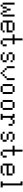

<svg xmlns="http://www.w3.org/2000/svg" viewBox="2636 -3488 728 6040"><g transform="rotate(90 3000.0 -468.0)"><path d="M125 -187.5H187.5V-125H125V-187.5H62.5V-562.5H125ZM375 -187.5H437.5V-125H375V-187.5H312.5V-312.5H375ZM187.5 -312.5H250V-187.5H187.5ZM437.5 -562.5H500V-187.5H437.5ZM250 -437.5H312.5V-312.5H250Z M687.5 -187.5H937.5V-125H687.5V-187.5H625V-500H687.5V-375H937.5V-500H1000V-312.5H687.5ZM937.5 -250H1000V-187.5H937.5ZM687.5 -562.5H937.5V-500H687.5Z M1250 -187.5H1375V-125H1250V-187.5H1187.5V-500H1062.5V-562.5H1187.5V-812.5H1250V-562.5H1375V-500H1250ZM1375 -312.5H1437.5V-187.5H1375Z M1687.5 -187.5H1875V-125H1687.5V-187.5H1625V-250H1687.5ZM1875 -312.5H1937.5V-187.5H1875ZM1687.5 -375H1875V-312.5H1687.5V-375H1625V-500H1687.5ZM1875 -500H1937.5V-437.5H1875V-500H1687.5V-562.5H1875Z M2250 -187.5H2312.5V-125H2250V-187.5H2187.5V-250H2250ZM2312.5 -250H2375V-187.5H2312.5ZM2125 -312.5H2187.5V-250H2125V-312.5H2062.5V-562.5H2125ZM2375 -312.5H2437.5V-250H2375ZM2437.5 -562.5H2500V-312.5H2437.5Z M2687.5 -187.5H2875V-125H2687.5V-187.5H2625V-500H2687.5ZM2875 -500H2937.5V-187.5H2875ZM2687.5 -562.5H2875V-500H2687.5Z M3187.5 -187.5H3375V-125H3187.5V-187.5H3125V-500H3187.5ZM3375 -500H3437.5V-187.5H3375ZM3187.5 -562.5H3375V-500H3187.5Z M3562.5 -187.5H3625V-500H3562.5V-562.5H3687.5V-500H3750V-437.5H3687.5V-187.5H3750V-125H3562.5ZM3875 -500H3937.5V-375H3875ZM3750 -562.5H3875V-500H3750Z M4187.5 -187.5H4375V-125H4187.5V-187.5H4125V-250H4187.5ZM4375 -312.5H4437.5V-187.5H4375ZM4187.5 -375H4375V-312.5H4187.5V-375H4125V-500H4187.5ZM4375 -500H4437.5V-437.5H4375V-500H4187.5V-562.5H4375Z M4750 -187.5H4875V-125H4750V-187.5H4687.5V-500H4562.5V-562.5H4687.5V-812.5H4750V-562.5H4875V-500H4750ZM4875 -312.5H4937.5V-187.5H4875Z M5187.5 -187.5H5437.5V-125H5187.5V-187.5H5125V-500H5187.5V-375H5437.5V-500H5500V-312.5H5187.5ZM5437.5 -250H5500V-187.5H5437.5ZM5187.5 -562.5H5437.5V-500H5187.5Z M5687.5 -187.5H5750V-750H5687.5V-812.5H5812.5V-187.5H5875V-125H5687.5Z"/></g></svg>

Font: HE신이문
Style: regular
Weight: 500
Monospace: yes
Designer: Taeyun An (WindowsTiger)
Version: v1.1